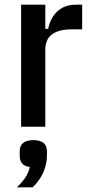

<svg xmlns="http://www.w3.org/2000/svg" viewBox="-20 -540 387 818"><path d="M70 0V-520H173V-417H185Q196 -467 226.5 -493.5Q257 -520 304 -520H330V-415H286Q231 -415 202 -394Q173 -373 173 -327V0ZM122 57Q180 57 180 105V123Q180 160 164 195.5Q148 231 119 258H52Q76 235 89 215Q102 195 107 171Q64 167 64 123V105Q64 57 122 57Z"/></svg>

Font: IBM Plex Sans Condensed Medium
Style: Regular
Weight: 500
Width: 3
Designer: Mike Abbink, Paul van der Laan, Pieter van Rosmalen
Foundry: Bold Monday
Version: Version 1.3